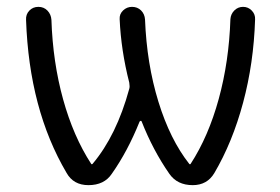

<svg xmlns="http://www.w3.org/2000/svg" viewBox="-20 -540 818 560"><path d="M238 0Q194 0 174 -36Q65 -221 56 -482Q55 -498 65.5 -509Q76 -520 92 -520Q108 -520 118.5 -509Q129 -498 130 -482Q134 -359 164 -250.5Q194 -142 246 -62Q246 -61 248 -61Q249 -61 250 -62Q320 -145 357 -281Q359 -287 357 -299Q333 -393 329 -484Q328 -499 339 -509.5Q350 -520 365 -520Q381 -520 391.5 -509.5Q402 -499 403 -483Q408 -354 442 -243.5Q476 -133 532 -62Q532 -61 534 -61Q536 -61 536 -62Q588 -142 618 -251.5Q648 -361 652 -484Q653 -499 663.5 -509.5Q674 -520 689 -520Q704 -520 714.5 -509Q725 -498 724 -483Q720 -356 689 -240.5Q658 -125 605 -35Q584 0 542 0Q497 0 474 -33Q426 -102 393 -186Q392 -188 390 -187.5Q388 -187 387 -185Q352 -98 306 -33Q284 0 238 0Z"/></svg>

Font: Rounded Mplus 1c
Style: Regular
Weight: 400
Version: Version 1.059.20150529